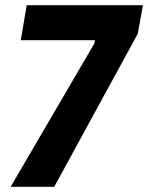

<svg xmlns="http://www.w3.org/2000/svg" viewBox="-20 -720 571 740"><path d="M21 0H189L511 -590L531 -700H83L60 -565H346L344 -553Z"/></svg>

Font: Fixel Text 20240404
Style: Bold Italic
Weight: 700
Width: 4
Italic angle: -10°
Designer: AlfaBravo + MacPaw
Foundry: Kyrylo Tkachov, Marchela Mozhyna, Serhii Makarenko, Maria Weinstein, Zakhar Kryvoshyya
Version: Version 1.211;Glyphs 3.2 (3225)